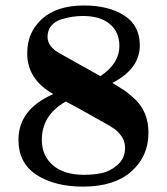

<svg xmlns="http://www.w3.org/2000/svg" viewBox="-20 -675 615 706"><path d="M47.9 -161.1Q47.9 -272.9 175.8 -329.1Q79.6 -383.3 80.1 -480Q80.1 -556.2 134.5 -605.5Q189 -654.8 289.1 -654.8Q379.9 -654.8 437 -617.9Q494.1 -581.1 494.1 -507.8Q494.1 -421.9 393.1 -370.1Q419.9 -354 436 -343.5Q452.1 -333 476.6 -310.1Q501 -287.1 513.4 -256.1Q525.9 -225.1 525.9 -187Q525.9 -100.1 462.9 -44.4Q399.9 11.2 285.2 11.2Q181.2 11.2 114.5 -32Q47.9 -75.2 47.9 -161.1ZM133.8 -161.1Q133.8 -102.1 174.8 -67.1Q215.8 -32.2 289.1 -32.2Q324.2 -32.2 354.5 -38.6Q384.8 -44.9 412.4 -68.8Q439.9 -92.8 439.9 -131.8Q439.9 -154.8 427.5 -172.9Q415 -190.9 401.6 -200.4Q388.2 -210 358.9 -226.1Q247.1 -289.1 222.2 -301.8Q133.8 -252 133.8 -161.1ZM154.8 -539.1Q154.8 -503.9 199.2 -479L349.1 -395Q418.9 -440.9 418.9 -506.8Q418.9 -557.6 383.5 -586.9Q348.1 -616.2 285.2 -616.2Q265.1 -616.2 247.1 -613.5Q229 -610.8 206.1 -604Q183.1 -597.2 168.9 -580.6Q154.8 -564 154.8 -539.1Z"/></svg>

Font: CMU Serif
Style: Bold
Weight: 700
Version: Version 0.7.0